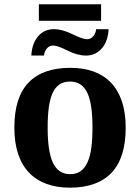

<svg xmlns="http://www.w3.org/2000/svg" viewBox="-20 -865 653 895"><path d="M565.9 -270Q565.9 -128.9 499.8 -59.6Q433.6 9.8 305.2 9.8Q245.1 9.8 197.3 -7.6Q149.4 -24.9 116 -59.6Q82.5 -94.2 64.7 -147Q46.9 -199.7 46.9 -270Q46.9 -411.1 113 -480Q179.2 -548.8 308.1 -548.8Q368.2 -548.8 415.8 -531.7Q463.4 -514.6 496.8 -480Q530.3 -445.3 548.1 -392.8Q565.9 -340.3 565.9 -270ZM202.1 -270Q202.1 -216.8 207.8 -176.3Q213.4 -135.7 225.8 -108.4Q238.3 -81.1 258.3 -67.1Q278.3 -53.2 307.1 -53.2Q335.9 -53.2 355.7 -67.1Q375.5 -81.1 387.9 -108.4Q400.4 -135.7 405.8 -176.3Q411.1 -216.8 411.1 -270Q411.1 -323.7 405.5 -364Q399.9 -404.3 387.5 -431.2Q375 -458 355 -471.4Q335 -484.9 306.2 -484.9Q277.3 -484.9 257.3 -471.4Q237.3 -458 225.1 -431.2Q212.9 -404.3 207.5 -364Q202.1 -323.7 202.1 -270ZM428.2 -729H486.3Q483.4 -672.9 454.6 -639.4Q425.8 -606 380.4 -606Q341.3 -606 294.7 -629.4Q248 -652.8 228 -652.8Q210.4 -652.8 199 -639.6Q187.5 -626.5 185.1 -606H126Q128.9 -661.6 157.2 -695.3Q185.5 -729 231.9 -729Q270 -729 317.9 -705.6Q365.7 -682.1 385.3 -682.1Q402.8 -682.1 414.6 -696Q426.3 -710 428.2 -729ZM451.2 -768.1H161.1V-845.2H451.2Z"/></svg>

Font: Droid Serif
Style: Bold
Weight: 700
Designer: Monotype Design team
Foundry: Monotype Imaging Inc.
Version: Version 1.03